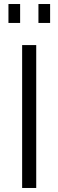

<svg xmlns="http://www.w3.org/2000/svg" viewBox="-20 -934 290 954"><path d="M90 0V-710H160V0ZM22 -820V-914H80V-820ZM171 -820V-914H229V-820Z"/></svg>

Font: Oxford Sans
Style: Regular
Weight: 400
Designer: Matt McInerney, Pablo Impallari, Rodrigo Fuenzalida
Foundry: Matt McInerney, Pablo Impallari, Rodrigo Fuenzalida
Version: Version 3.000g; ttfautohint (v1.5) -l 8 -r 28 -G 28 -x 14 -D